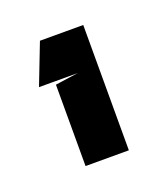

<svg xmlns="http://www.w3.org/2000/svg" viewBox="-54 -681 239 275"><g transform="rotate(-20 65.0 -543.5)"><path d="M34 -448H100V-639H34L10 -577H29H69L34 -572Z"/></g></svg>

Font: Banana Brick
Style: Regular
Weight: 400
Designer: artmaker
Foundry: artmaker
Version: Version 4.000 2011 initial release